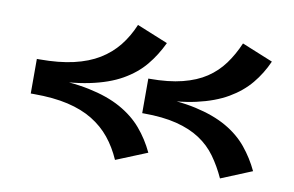

<svg xmlns="http://www.w3.org/2000/svg" viewBox="-62 -625 1163 760"><g transform="rotate(10 519.0 -245.0)"><path d="M861 26Q840 -20 813 -57.5Q786 -95 746.5 -121Q707 -147 651.5 -161Q596 -175 519 -175H513V-314H518Q594 -314 649.5 -328Q705 -342 744 -368Q783 -394 810.5 -431.5Q838 -469 858 -516L983 -465Q961 -415 927 -374Q893 -333 841.5 -303Q790 -273 716.5 -256.5Q643 -240 541 -240V-249Q643 -249 717 -232.5Q791 -216 842.5 -186.5Q894 -157 928 -115.5Q962 -74 985 -25ZM439 26Q418 -22 388 -59Q358 -96 315.5 -122Q273 -148 215 -161.5Q157 -175 78 -175H65V-314H76Q154 -314 212.5 -327.5Q271 -341 313.5 -367Q356 -393 386 -430.5Q416 -468 436 -516L561 -465Q537 -414 503 -373Q469 -332 416.5 -302Q364 -272 286.5 -256Q209 -240 100 -240V-249Q210 -249 287 -233Q364 -217 417 -187.5Q470 -158 505 -117Q540 -76 564 -25Z"/></g></svg>

Font: BioRhyme SemiExpanded ExtraBold
Style: Regular
Weight: 800
Width: 6
Designer: Aoife Mooney
Foundry: Aoife Mooney Type
Version: Version 1.600;gftools[0.9.33]